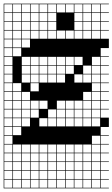

<svg xmlns="http://www.w3.org/2000/svg" viewBox="-20 -785 611 1043"><path d="M0 238.1V-765.1H571.4V-761.9H527V-717.5H571.4V-714.3H527V-669.8H571.4V-666.7H527V-622.2H571.4V-619H527V-574.6H571.4V-523.8H527V-479.4H571.4V-476.2H527V-431.7H571.4V-428.6H527V-384.1H571.4V-381H527V-336.5H571.4V-333.3H527V-288.9H571.4V-285.7H527V-241.3H571.4V-238.1H527V-193.7H571.4V-190.5H527V-146H571.4V-95.2H527V-50.8H571.4V-47.6H527V-3.2H571.4V0H527V44.4H571.4V47.6H527V92.1H571.4V95.2H527V139.7H571.4V142.9H527V187.3H571.4V190.5H527V234.9H571.4V238.1ZM479.4 -717.5H523.8V-761.9H479.4ZM50.8 -717.5H95.2V-761.9H50.8ZM431.7 -717.5H476.2V-761.9H431.7ZM98.4 -717.5H142.9V-761.9H98.4ZM384.1 -717.5H428.6V-761.9H384.1ZM146 -717.5H190.5V-761.9H146ZM336.5 -717.5H381V-761.9H336.5ZM288.9 -717.5H333.3V-761.9H288.9ZM193.7 -717.5H238.1V-761.9H193.7ZM241.3 -717.5H285.7V-761.9H241.3ZM3.2 -717.5H47.6V-761.9H3.2ZM479.4 -669.8H523.8V-714.3H479.4ZM50.8 -669.8H95.2V-714.3H50.8ZM431.7 -669.8H476.2V-714.3H431.7ZM98.4 -669.8H142.9V-714.3H98.4ZM384.1 -669.8H428.6V-714.3H384.1ZM146 -669.8H190.5V-714.3H146ZM193.7 -669.8H238.1V-714.3H193.7ZM241.3 -669.8H285.7V-714.3H241.3ZM3.2 -669.8H47.6V-714.3H3.2ZM3.2 -622.2H47.6V-666.7H3.2ZM241.3 -622.2H285.7V-666.7H241.3ZM193.7 -622.2H238.1V-666.7H193.7ZM384.1 -622.2H428.6V-666.7H384.1ZM146 -622.2H190.5V-666.7H146ZM431.7 -622.2H476.2V-666.7H431.7ZM98.4 -622.2H142.9V-666.7H98.4ZM50.8 -622.2H95.2V-666.7H50.8ZM479.4 -622.2H523.8V-666.7H479.4ZM3.2 -574.6H47.6V-619H3.2ZM241.3 -574.6H285.7V-619H241.3ZM288.9 -574.6H333.3V-619H288.9ZM336.5 -574.6H381V-619H336.5ZM193.7 -574.6H238.1V-619H193.7ZM384.1 -574.6H428.6V-619H384.1ZM146 -574.6H190.5V-619H146ZM431.7 -574.6H476.2V-619H431.7ZM50.8 -574.6H95.2V-619H50.8ZM479.4 -574.6H523.8V-619H479.4ZM98.4 -574.6H142.9V-619H98.4ZM142.9 -571.4H98.4V-527H142.9ZM50.8 -527H95.2V-571.4H50.8ZM3.2 -527H47.6V-571.4H3.2ZM50.8 -479.4H95.2V-523.8H50.8ZM3.2 -479.4H47.6V-523.8H3.2ZM336.5 -431.7H381V-476.2H336.5ZM193.7 -431.7H238.1V-476.2H193.7ZM98.4 -431.7H142.9V-476.2H98.4ZM479.4 -431.7H523.8V-476.2H479.4ZM241.3 -431.7H285.7V-476.2H241.3ZM3.2 -431.7H47.6V-476.2H3.2ZM288.9 -431.7H333.3V-476.2H288.9ZM384.1 -431.7H428.6V-476.2H384.1ZM146 -431.7H190.5V-476.2H146ZM431.7 -384.1H476.2V-428.6H431.7ZM193.7 -384.1H238.1V-428.6H193.7ZM98.4 -384.1H142.9V-428.6H98.4ZM336.5 -384.1H381V-428.6H336.5ZM3.2 -384.1H47.6V-428.6H3.2ZM479.4 -384.1H523.8V-428.6H479.4ZM241.3 -384.1H285.7V-428.6H241.3ZM288.9 -384.1H333.3V-428.6H288.9ZM146 -384.1H190.5V-428.6H146ZM288.9 -336.5H333.3V-381H288.9ZM384.1 -336.5H428.6V-381H384.1ZM241.3 -336.5H285.7V-381H241.3ZM479.4 -336.5H523.8V-381H479.4ZM3.2 -336.5H47.6V-381H3.2ZM431.7 -336.5H476.2V-381H431.7ZM193.7 -336.5H238.1V-381H193.7ZM98.4 -336.5H142.9V-381H98.4ZM146 -336.5H190.5V-381H146ZM146 -288.9H190.5V-333.3H146ZM479.4 -288.9H523.8V-333.3H479.4ZM50.8 -288.9H95.2V-333.3H50.8ZM3.2 -288.9H47.6V-333.3H3.2ZM3.2 -241.3H47.6V-285.7H3.2ZM50.8 -241.3H95.2V-285.7H50.8ZM479.4 -241.3H523.8V-285.7H479.4ZM431.7 -241.3H476.2V-285.7H431.7ZM98.4 -241.3H142.9V-285.7H98.4ZM193.7 -193.7H238.1V-238.1H193.7ZM336.5 -193.7H381V-238.1H336.5ZM431.7 -193.7H476.2V-238.1H431.7ZM288.9 -193.7H333.3V-238.1H288.9ZM384.1 -193.7H428.6V-238.1H384.1ZM50.8 -193.7H95.2V-238.1H50.8ZM146 -193.7H190.5V-238.1H146ZM98.4 -193.7H142.9V-238.1H98.4ZM3.2 -193.7H47.6V-238.1H3.2ZM479.4 -193.7H523.8V-238.1H479.4ZM336.5 -146H381V-190.5H336.5ZM431.7 -146H476.2V-190.5H431.7ZM384.1 -146H428.6V-190.5H384.1ZM479.4 -146H523.8V-190.5H479.4ZM241.3 -146H285.7V-190.5H241.3ZM50.8 -146H95.2V-190.5H50.8ZM146 -146H190.5V-190.5H146ZM98.4 -146H142.9V-190.5H98.4ZM3.2 -146H47.6V-190.5H3.2ZM288.9 -146H333.3V-190.5H288.9ZM241.3 -98.4H285.7V-142.9H241.3ZM3.2 -98.4H47.6V-142.9H3.2ZM288.9 -98.4H333.3V-142.9H288.9ZM98.4 -98.4H142.9V-142.9H98.4ZM50.8 -98.4H95.2V-142.9H50.8ZM384.1 -98.4H428.6V-142.9H384.1ZM431.7 -98.4H476.2V-142.9H431.7ZM193.7 -98.4H238.1V-142.9H193.7ZM479.4 -98.4H523.8V-142.9H479.4ZM336.5 -98.4H381V-142.9H336.5ZM3.2 -50.8H47.6V-95.2H3.2ZM50.8 -50.8H95.2V-95.2H50.8ZM3.2 -3.2H47.6V-47.6H3.2ZM479.4 -3.2H523.8V-47.6H479.4ZM336.5 44.4H381V0H336.5ZM479.4 44.4H523.8V0H479.4ZM288.9 44.4H333.3V0H288.9ZM193.7 44.4H238.1V0H193.7ZM241.3 44.4H285.7V0H241.3ZM431.7 44.4H476.2V0H431.7ZM384.1 44.4H428.6V0H384.1ZM146 44.4H190.5V0H146ZM3.2 44.4H47.6V0H3.2ZM98.4 44.4H142.9V0H98.4ZM50.8 44.4H95.2V0H50.8ZM336.5 92.1H381V47.6H336.5ZM50.8 92.1H95.2V47.6H50.8ZM479.4 92.1H523.8V47.6H479.4ZM241.3 92.1H285.7V47.6H241.3ZM431.7 92.1H476.2V47.6H431.7ZM384.1 92.1H428.6V47.6H384.1ZM288.9 92.1H333.3V47.6H288.9ZM193.7 92.1H238.1V47.6H193.7ZM3.2 92.1H47.6V47.6H3.2ZM146 92.1H190.5V47.6H146ZM98.4 92.1H142.9V47.6H98.4ZM98.4 139.7H142.9V95.2H98.4ZM479.4 139.7H523.8V95.2H479.4ZM431.7 139.7H476.2V95.2H431.7ZM384.1 139.7H428.6V95.2H384.1ZM3.2 139.7H47.6V95.2H3.2ZM146 139.7H190.5V95.2H146ZM336.5 139.7H381V95.2H336.5ZM193.7 139.7H238.1V95.2H193.7ZM50.8 139.7H95.2V95.2H50.8ZM241.3 139.7H285.7V95.2H241.3ZM288.9 139.7H333.3V95.2H288.9ZM288.9 187.3H333.3V142.9H288.9ZM50.8 187.3H95.2V142.9H50.8ZM479.4 187.3H523.8V142.9H479.4ZM431.7 187.3H476.2V142.9H431.7ZM241.3 187.3H285.7V142.9H241.3ZM98.4 187.3H142.9V142.9H98.4ZM336.5 187.3H381V142.9H336.5ZM193.7 187.3H238.1V142.9H193.7ZM146 187.3H190.5V142.9H146ZM384.1 187.3H428.6V142.9H384.1ZM3.2 187.3H47.6V142.9H3.2ZM288.9 234.9H333.3V190.5H288.9ZM50.8 234.9H95.2V190.5H50.8ZM479.4 234.9H523.8V190.5H479.4ZM431.7 234.9H476.2V190.5H431.7ZM336.5 234.9H381V190.5H336.5ZM193.7 234.9H238.1V190.5H193.7ZM384.1 234.9H428.6V190.5H384.1ZM146 234.9H190.5V190.5H146ZM98.4 234.9H142.9V190.5H98.4ZM3.2 234.9H47.6V190.5H3.2ZM241.3 234.9H285.7V190.5H241.3Z"/></svg>

Font: Jacquard 12 Charted
Style: Regular
Weight: 400
Designer: Sarah Cadigan-Fried
Version: Version 1.000